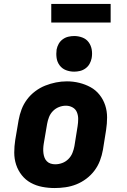

<svg xmlns="http://www.w3.org/2000/svg" viewBox="-20 -942 640 970"><path d="M256 8Q224 8 193 2Q162 -4 135.5 -18.5Q109 -33 90 -57Q71 -81 61.5 -110Q52 -139 52 -171Q52 -203 57 -235L74 -335Q79 -363 89 -389.5Q99 -416 116.5 -439.5Q134 -463 158 -481Q182 -499 208.5 -509.5Q235 -520 262.5 -525.5Q290 -531 318 -531Q350 -531 380.5 -523.5Q411 -516 437.5 -501.5Q464 -487 483 -463Q502 -439 511.5 -410Q521 -381 521 -349Q521 -317 516 -285L500 -185Q495 -157 485 -130.5Q475 -104 457.5 -80.5Q440 -57 416 -39Q392 -21 365.5 -10.5Q339 0 311 4Q283 8 256 8ZM259 -112Q277 -112 294.5 -118.5Q312 -125 325.5 -138.5Q339 -152 346 -169.5Q353 -187 356 -204L372 -304Q375 -323 375 -341Q375 -359 368.5 -375Q362 -391 346.5 -399.5Q331 -408 313 -408Q295 -408 277.5 -401Q260 -394 247 -380.5Q234 -367 227.5 -350Q221 -333 218 -316L201 -216Q199 -204 198.5 -191.5Q198 -179 199.5 -167.5Q201 -156 205 -145.5Q209 -135 217 -127Q225 -119 236 -115.5Q247 -112 259 -112ZM355 -580Q333 -580 313.5 -587.5Q294 -595 281.5 -611.5Q269 -628 266 -649Q263 -670 266 -692Q269 -707 276.5 -720.5Q284 -734 297 -743.5Q310 -753 325 -756.5Q340 -760 355 -760Q376 -760 396 -752.5Q416 -745 428 -728.5Q440 -712 443.5 -691Q447 -670 443 -648Q440 -633 432.5 -619.5Q425 -606 412 -596.5Q399 -587 384 -583.5Q369 -580 355 -580ZM539 -828H239V-922H539Z"/></svg>

Font: Iosevka Etoile Heavy Oblique
Style: Regular
Weight: 900
Italic angle: -9°
Designer: Belleve Invis
Foundry: Belleve Invis
Version: Version 15.5.2; ttfautohint (v1.8.4)